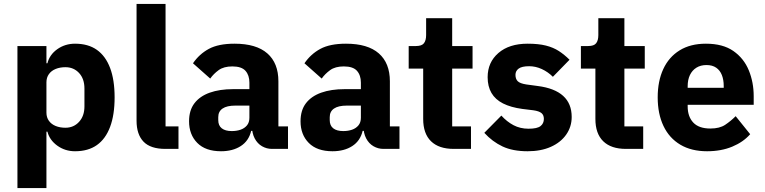

<svg xmlns="http://www.w3.org/2000/svg" viewBox="-20 -760 3903 980"><path d="M69 200V-525H217V-437H222Q233 -481 272.5 -509Q312 -537 363 -537Q430 -537 474.5 -505.5Q519 -474 542 -413Q565 -352 565 -263Q565 -174 542 -112.5Q519 -51 474.5 -19.5Q430 12 363 12Q312 12 272.5 -16.5Q233 -45 222 -88H217V200ZM314 -108Q356 -108 383.5 -138Q411 -168 411 -217V-308Q411 -358 383.5 -387.5Q356 -417 314 -417Q286 -417 264 -408Q242 -399 229.5 -381.5Q217 -364 217 -340V-185Q217 -161 229.5 -143.5Q242 -126 264 -117Q286 -108 314 -108Z M891 0H824Q748 0 712.5 -37Q677 -74 677 -144V-740H825V-115H891Z M1450 0H1368Q1341 0 1317.5 -13.5Q1294 -27 1280 -53.5Q1266 -80 1266 -117V-130L1298 -92H1262Q1250 -41 1209 -14.5Q1168 12 1108 12Q1029 12 987 -30.5Q945 -73 945 -141Q945 -197 972.5 -233Q1000 -269 1050.5 -287Q1101 -305 1170 -305H1253V-338Q1253 -376 1233 -398.5Q1213 -421 1166 -421Q1122 -421 1096 -402Q1070 -383 1053 -359L965 -437Q997 -484 1046 -510.5Q1095 -537 1177 -537Q1288 -537 1344.5 -487.5Q1401 -438 1401 -345V-115H1450ZM1253 -221H1181Q1138 -221 1116 -206Q1094 -191 1094 -162V-147Q1094 -119 1112 -105Q1130 -91 1163 -91Q1188 -91 1208 -98Q1228 -105 1240.5 -120Q1253 -135 1253 -159Z M2019 0H1937Q1910 0 1886.5 -13.5Q1863 -27 1849 -53.5Q1835 -80 1835 -117V-130L1867 -92H1831Q1819 -41 1778 -14.5Q1737 12 1677 12Q1598 12 1556 -30.5Q1514 -73 1514 -141Q1514 -197 1541.5 -233Q1569 -269 1619.5 -287Q1670 -305 1739 -305H1822V-338Q1822 -376 1802 -398.5Q1782 -421 1735 -421Q1691 -421 1665 -402Q1639 -383 1622 -359L1534 -437Q1566 -484 1615 -510.5Q1664 -537 1746 -537Q1857 -537 1913.5 -487.5Q1970 -438 1970 -345V-115H2019ZM1822 -221H1750Q1707 -221 1685 -206Q1663 -191 1663 -162V-147Q1663 -119 1681 -105Q1699 -91 1732 -91Q1757 -91 1777 -98Q1797 -105 1809.5 -120Q1822 -135 1822 -159Z M2384 0H2296Q2220 0 2180 -39Q2140 -78 2140 -153V-410H2066V-525H2103Q2133 -525 2144 -539.5Q2155 -554 2155 -581V-667H2288V-525H2392V-410H2288V-115H2384Z M2673 12Q2597 12 2545 -12.5Q2493 -37 2452 -82L2539 -170Q2567 -139 2601 -121Q2635 -103 2678 -103Q2722 -103 2739 -116.5Q2756 -130 2756 -153Q2756 -173 2743.5 -183Q2731 -193 2703 -197L2646 -204Q2587 -212 2547.5 -232Q2508 -252 2488.5 -285.5Q2469 -319 2469 -366Q2469 -442 2524 -489.5Q2579 -537 2673 -537Q2728 -537 2766 -527.5Q2804 -518 2832.5 -499.5Q2861 -481 2887 -455L2802 -368Q2777 -393 2745.5 -407.5Q2714 -422 2681 -422Q2644 -422 2627.5 -410Q2611 -398 2611 -378Q2611 -357 2622.5 -345.5Q2634 -334 2666 -329L2725 -321Q2811 -310 2854.5 -270.5Q2898 -231 2898 -163Q2898 -113 2870 -73Q2842 -33 2791.5 -10.5Q2741 12 2673 12Z M3263 0H3175Q3099 0 3059 -39Q3019 -78 3019 -153V-410H2945V-525H2982Q3012 -525 3023 -539.5Q3034 -554 3034 -581V-667H3167V-525H3271V-410H3167V-115H3263Z M3589 12Q3509 12 3452.5 -21.5Q3396 -55 3366.5 -117Q3337 -179 3337 -263Q3337 -346 3365.5 -407.5Q3394 -469 3449 -503Q3504 -537 3583 -537Q3670 -537 3723.5 -499.5Q3777 -462 3802 -401Q3827 -340 3827 -269V-225H3490V-217Q3490 -165 3518.5 -134.5Q3547 -104 3606 -104Q3653 -104 3681.5 -123Q3710 -142 3735 -167L3809 -75Q3774 -35 3717.5 -11.5Q3661 12 3589 12ZM3586 -428Q3556 -428 3534.5 -414.5Q3513 -401 3501.5 -377Q3490 -353 3490 -320V-312H3674V-321Q3674 -353 3664.5 -377Q3655 -401 3635.5 -414.5Q3616 -428 3586 -428Z"/></svg>

Font: IBM Plex Sans
Style: Regular
Weight: 400
Designer: Mike Abbink, Paul van der Laan, Pieter van Rosmalen
Foundry: Bold Monday
Version: Version 3.201